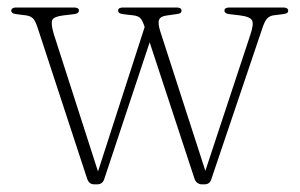

<svg xmlns="http://www.w3.org/2000/svg" viewBox="-20 -482 799 512"><path d="M240 9.5H231Q224.5 9.5 219.8 6Q215 2.5 212 -6.5L80.5 -407.5Q74.5 -426.5 67.8 -433Q61 -439.5 49.5 -441L25.5 -444Q16.5 -445 13.2 -447.5Q10 -450 10 -453.5Q10 -457.5 13.5 -459.8Q17 -462 22.5 -462H177.5Q183.5 -462 187 -460Q190.5 -458 190.5 -454Q190.5 -450 187.2 -447.5Q184 -445 175.5 -444L149.5 -441Q124 -438 119.5 -428.8Q115 -419.5 123.5 -391L243 -19.5L239 -17.5L368.5 -418.5L389 -399L258 -4.5Q255.5 3 250.8 6.2Q246 9.5 240 9.5ZM526.5 9.5H517Q512 9.5 506.5 5.8Q501 2 498.5 -6L364 -415Q359 -429.5 353.2 -434.5Q347.5 -439.5 336 -441L310.5 -444Q301.5 -445 298.2 -447.5Q295 -450 295 -454Q295 -462 308.5 -462H451Q464 -462 464 -453.5Q464 -449.5 460.8 -447.2Q457.5 -445 448 -444L423.5 -440.5Q408 -438.5 404.2 -429.2Q400.5 -420 407.5 -398L530.5 -17.5L523.5 -14L648 -390.5Q657 -417.5 652.2 -427.5Q647.5 -437.5 619.5 -441L594 -444Q585 -445 581.8 -447.5Q578.5 -450 578.5 -454Q578.5 -458 582 -460Q585.5 -462 592 -462H735.5Q741.5 -462 745 -459.8Q748.5 -457.5 748.5 -453.5Q748.5 -449.5 745.2 -447.2Q742 -445 732.5 -444L708.5 -441Q699 -439.5 692.2 -432.5Q685.5 -425.5 678.5 -403.5L544 -5.5Q541.5 3 536.8 6.2Q532 9.5 526.5 9.5Z"/></svg>

Font: Fraunces Thin
Style: Regular
Weight: 250
Version: Version 1.000;[b76b70a41]